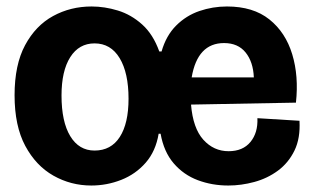

<svg xmlns="http://www.w3.org/2000/svg" viewBox="-20 -559 964 593"><path d="M262 14Q199 14 145 -16.5Q91 -47 58 -108.5Q25 -170 25 -265Q25 -359 57.5 -419.5Q90 -480 144 -509.5Q198 -539 263 -539Q303 -539 344 -526.5Q385 -514 419 -483.5Q453 -453 472 -400H479Q493 -449 524 -480Q555 -511 596 -525Q637 -539 681 -539Q762 -539 812 -499Q862 -459 882.5 -391.5Q903 -324 894 -242L570 -236Q576 -163 608 -127.5Q640 -92 686 -92Q730 -92 753.5 -120.5Q777 -149 775 -194L905 -186Q908 -132 889.5 -94Q871 -56 838.5 -32Q806 -8 765.5 3Q725 14 685 14Q635 14 591 -2.5Q547 -19 516.5 -54.5Q486 -90 476 -146H470Q461 -92 430 -56.5Q399 -21 354.5 -3.5Q310 14 262 14ZM672 -426Q590 -426 572 -320H764Q762 -368 738.5 -397Q715 -426 672 -426ZM272 -94Q323 -94 350 -136Q377 -178 377 -254Q377 -334 349.5 -379.5Q322 -425 272 -425Q224 -425 197 -382.5Q170 -340 170 -264Q170 -183 197 -138.5Q224 -94 272 -94Z"/></svg>

Font: Bricolage Grotesque 48pt Bricolage Grotesque 48pt Regular
Style: Bold
Weight: 700
Designer: Mathieu Triay
Foundry: Atelier Triay
Version: Version 1.000; ttfautohint (v1.8.4.7-5d5b);gftools[0.9.32]